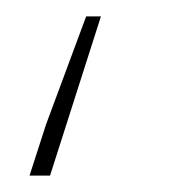

<svg xmlns="http://www.w3.org/2000/svg" viewBox="-20 -214 238 234"><path d="M16 0 36 -62 85 -194H103L41 0Z"/></svg>

Font: Source Sans 3 ExtraLight
Style: Italic
Weight: 250
Italic angle: -11°
Designer: Paul D. Hunt
Foundry: Adobe
Version: Version 3.046;hotconv 1.0.118;makeotfexe 2.5.65603